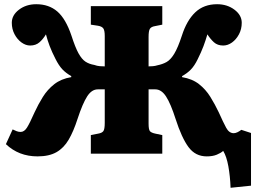

<svg xmlns="http://www.w3.org/2000/svg" viewBox="-20 -729 1216 911"><path d="M1074 162Q1072 107 1063.5 60Q1055 13 1039 -13Q1028 -3 1008.5 5Q989 13 961 13Q907 13 874.5 -31Q842 -75 813 -165Q790 -237 768 -271Q746 -305 717 -305H685V-142Q685 -114 691.5 -106.5Q698 -99 717 -95L750 -88V0H411V-88L446 -95Q464 -98 470.5 -107Q477 -116 477 -146V-305H444Q415 -305 393.5 -271.5Q372 -238 348 -165Q329 -106 306 -66.5Q283 -27 248 -7Q213 13 158 13Q69 13 8 -45L40 -115Q50 -110 59 -106.5Q68 -103 78 -103Q95 -103 108 -123.5Q121 -144 144 -196Q161 -233 183 -268.5Q205 -304 237.5 -329.5Q270 -355 318 -363V-368Q293 -382 276 -400Q259 -418 243 -450Q226 -483 215.5 -511Q205 -539 198 -566Q185 -544 167.5 -528.5Q150 -513 123 -513Q102 -513 82 -527.5Q62 -542 49 -566.5Q36 -591 36 -621Q36 -657 70 -683Q104 -709 152 -709Q212 -709 252 -674.5Q292 -640 319 -560Q337 -504 352.5 -476Q368 -448 385.5 -436.5Q403 -425 427 -421Q441 -416 454 -415Q467 -414 477 -414V-558Q477 -585 470 -594.5Q463 -604 444 -607L411 -612V-700H750V-612L715 -605Q697 -602 691 -592Q685 -582 685 -554V-414Q694 -414 705.5 -415Q717 -416 726 -419Q751 -424 770 -434.5Q789 -445 806.5 -473.5Q824 -502 843 -560Q866 -632 906.5 -670.5Q947 -709 1010 -709Q1058 -709 1092.5 -683Q1127 -657 1127 -621Q1127 -591 1114 -566.5Q1101 -542 1081 -527.5Q1061 -513 1039 -513Q1012 -513 995 -528.5Q978 -544 964 -566Q956 -538 945.5 -510Q935 -482 918 -448Q903 -417 885.5 -399Q868 -381 844 -368V-363Q892 -355 924 -330Q956 -305 978 -269.5Q1000 -234 1018 -196Q1039 -149 1053 -123Q1067 -97 1089 -97Q1097 -97 1106.5 -101.5Q1116 -106 1125 -113L1171 -98V152Z"/></svg>

Font: Literata 12pt ExtraBold
Style: Regular
Weight: 800
Designer: Latin by Veronika Burian and Jose Scaglione. Greek by Irene Vlachou. Cyrillic by Vera Evstafieva.
Foundry: TypeTogether
Version: Version 3.002